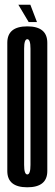

<svg xmlns="http://www.w3.org/2000/svg" viewBox="-20 -791 232 815"><path d="M95.9 4Q11 4 11 -65.1Q11 -134.2 11 -337.4Q11 -539.9 11 -609.5Q11 -679.1 95.9 -679.1Q180.8 -679.1 180.8 -609.2Q180.8 -539.2 180.8 -337.4Q180.8 -134.2 180.8 -65.1Q180.8 4 95.9 4ZM95.9 -50.5Q109.4 -50.5 109.4 -91.2Q109.4 -132 109.4 -337.4Q109.4 -544 109.4 -584.3Q109.4 -624.6 95.9 -624.6Q82.4 -624.6 82.4 -584.3Q82.4 -544 82.4 -337.4Q82.4 -132 82.4 -91.2Q82.4 -50.5 95.9 -50.5ZM101.8 -697.2 57.9 -771H108.8L137 -697.2Z"/></svg>

Font: Anybody UltraCondensed Thin
Style: Regular
Weight: 100
Width: 1
Designer: Tyler Finck
Foundry: Etcetera Type Company
Version: Version 1.110